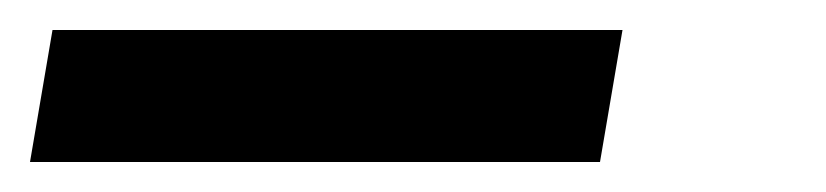

<svg xmlns="http://www.w3.org/2000/svg" viewBox="-31 -20 551 128"><path d="M-11 88 4 0H384L369 88Z"/></svg>

Font: Iosevka Curly Semibold
Style: Italic
Weight: 600
Italic angle: -9°
Monospace: yes
Designer: Belleve Invis
Foundry: Belleve Invis
Version: Version 22.1.2; ttfautohint (v1.8.4)